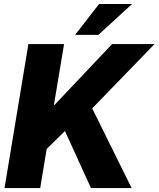

<svg xmlns="http://www.w3.org/2000/svg" viewBox="-20 -950 801 970"><path d="M2.9 0 123.5 -727.5H303.7L252.4 -419.9H255.4L546.4 -727.5H760.7L445.8 -402.3L645 0H439.5L308.1 -288.1L215.8 -197.3L183.1 0ZM359.4 -773.9 480.5 -929.7H647L477.1 -773.9Z"/></svg>

Font: Inter Display Extra Bold
Style: Italic
Weight: 800
Italic angle: -9.39999°
Designer: Rasmus Andersson
Foundry: rsms
Version: Version 4.000;git-4fc901f